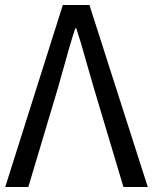

<svg xmlns="http://www.w3.org/2000/svg" viewBox="-20 -753 615 773"><path d="M340 -733 575 0H477L358 -398L330 -495Q306 -583 287 -639H283Q262 -576 222 -430L213 -398L94 0H1L233 -733Z"/></svg>

Font: Noto Sans SC
Style: Regular
Weight: 400
Designer: Ryoko NISHIZUKA ____ (kana & ideographs); Paul D. Hunt (Latin, Greek & Cyrillic); Wenlong ZHANG ___ (bopomofo); Sandoll 
Foundry: Adobe Systems Incorporated
Version: Version 1.004